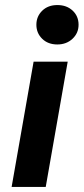

<svg xmlns="http://www.w3.org/2000/svg" viewBox="-20 -740 331 760"><path d="M26 0 113 -496H248L161 0ZM207 -564Q170 -564 147 -586.5Q124 -609 124 -642Q124 -675 147 -697.5Q170 -720 207 -720Q244 -720 267.5 -698Q291 -676 291 -642Q291 -609 267 -586.5Q243 -564 207 -564Z"/></svg>

Font: DM Sans 24pt
Style: Bold Italic
Weight: 700
Italic angle: -10°
Designer: Colophon Foundry, Jonny Pinhorn
Foundry: Colophon Foundry
Version: Version 4.004;gftools[0.9.30]